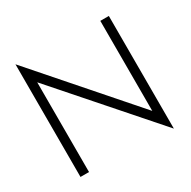

<svg xmlns="http://www.w3.org/2000/svg" viewBox="-167 -887 1065 1073"><g transform="rotate(-30 365.5 -350.0)"><path d="M600 -700H655V27L123 -579V0H68V-727L600 -119Z"/></g></svg>

Font: Renner* Light
Style: Light
Weight: 300
Version: Version 003.000 ; ttfautohint (v0.97) -l 8 -r 50 -G 200 -x 1